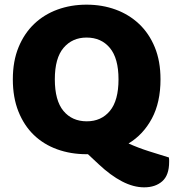

<svg xmlns="http://www.w3.org/2000/svg" viewBox="-20 -645 745 823"><path d="M668 -305Q668 -206 631 -137Q594 -68 531 -30Q573 -11 619 3.5Q665 18 704 30Q705 36 705 40.5Q705 45 705 49Q705 106 675.5 132Q646 158 598 158Q552 158 503 132.5Q454 107 403 59L357 16H351Q283 16 225 -5Q167 -26 125 -66.5Q83 -107 59 -167Q35 -227 35 -305Q35 -383 59.5 -442.5Q84 -502 126.5 -542.5Q169 -583 226.5 -604Q284 -625 351 -625Q418 -625 475.5 -604Q533 -583 576 -542.5Q619 -502 643.5 -442.5Q668 -383 668 -305ZM488 -305Q488 -395 451 -439.5Q414 -484 351 -484Q290 -484 252.5 -440Q215 -396 215 -305Q215 -214 252 -169.5Q289 -125 352 -125Q414 -125 451 -169.5Q488 -214 488 -305Z"/></svg>

Font: Baloo 2 ExtraBold
Style: Regular
Weight: 800
Designer: Sarang Kulkarni and Ek Type
Foundry: Ek Type
Version: Version 1.640;hotconv 1.0.111;makeotfexe 2.5.65597; ttfautoh